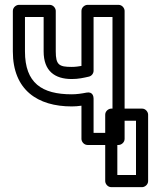

<svg xmlns="http://www.w3.org/2000/svg" viewBox="-20 -573 661 792"><path d="M276 -247C304 -247 325 -252 347 -257C359 -260 366 -271 366 -281V-503H444V-25H366V-166C366 -173 364 -196 337 -191C317 -187 296 -184 276 -184C153 -184 83 -230 83 -361V-503H160V-361C160 -280 206 -247 276 -247ZM276 -297C224 -297 210 -305 210 -361V-528C210 -539 200 -553 185 -553H58C47 -553 33 -543 33 -528V-361C33 -201 136 -134 276 -134C290 -134 301 -135 316 -137V0C316 11 326 25 341 25H469C480 25 494 15 494 0V-528C494 -539 484 -553 469 -553H341C330 -553 316 -543 316 -528V-301C304 -299 291 -297 276 -297ZM541 149H464V-75H541ZM566 199C577 199 591 189 591 174V-100C591 -111 581 -125 566 -125H439C428 -125 414 -115 414 -100V174C414 185 424 199 439 199Z"/></svg>

Font: Asimov
Style: NarOu
Weight: 500
Designer: Google
Version: Version 2.000980; 2014